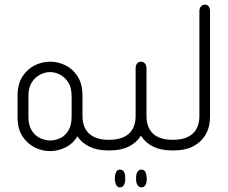

<svg xmlns="http://www.w3.org/2000/svg" viewBox="-20 -651 987 831"><path d="M458 -46V0H446Q400 0 366.5 -16.5Q333 -33 315 -61Q297 -30 264.5 -13.5Q232 3 197 3Q162 3 130 -13Q98 -29 77 -61.5Q56 -94 56 -143V-237Q56 -287 77 -319.5Q98 -352 130 -368Q162 -384 197 -384Q232 -384 264 -368Q296 -352 316.5 -319.5Q337 -287 337 -237V-149Q337 -99 366 -72.5Q395 -46 450 -46ZM290 -146V-234Q290 -272 275.5 -294.5Q261 -317 239.5 -328Q218 -339 197 -339Q175 -339 153.5 -328Q132 -317 117.5 -294.5Q103 -272 103 -234V-146Q103 -109 117.5 -86Q132 -63 154 -53Q176 -43 198 -43Q219 -43 240.5 -53Q262 -63 276 -86Q290 -109 290 -146Z M734 -46V0H722Q676 0 642 -17Q608 -34 590 -64Q572 -34 538 -17Q504 0 458 0H446V-46H453Q509 -46 538 -72.5Q567 -99 567 -149V-355Q567 -369 573.5 -376.5Q580 -384 590 -384Q600 -384 607 -376.5Q614 -369 614 -355V-149Q614 -99 642.5 -72.5Q671 -46 727 -46ZM499 83Q510 83 516 92Q522 101 522 119V124Q522 141 516 150.5Q510 160 499 160Q489 160 483.5 150.5Q478 141 477 124V119Q478 101 483.5 92Q489 83 499 83ZM592 83Q603 83 608.5 92Q614 101 615 119V124Q615 141 609 150.5Q603 160 592 160Q582 160 575.5 150.5Q569 141 569 124V119Q569 101 575.5 92Q582 83 592 83Z M722 0V-46H729Q785 -46 814 -72.5Q843 -99 843 -149V-602Q843 -616 850 -623.5Q857 -631 866 -631Q877 -631 883 -623.5Q889 -616 889 -602V-146Q889 -102 870.5 -69.5Q852 -37 817.5 -18.5Q783 0 734 0Z"/></svg>

Font: Beiruti Light
Style: Regular
Weight: 300
Designer: Arlette Boutros
Foundry: Boutros
Version: Version 1.41